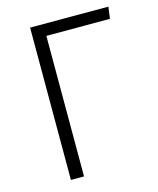

<svg xmlns="http://www.w3.org/2000/svg" viewBox="-105 -760 687 834"><g transform="rotate(-15 238.5 -342.5)"><path d="M110 0V-685H462L455 -632H169V0Z"/></g></svg>

Font: Jldddboxgfspflltxgxzjzlszac
Style: Regular
Weight: 300
Designer: Carrois Corporate & Edenspiekermann
Foundry: Carrois Corporate GbR & Edenspiekermann AG
Version: Version 2.001